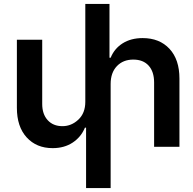

<svg xmlns="http://www.w3.org/2000/svg" viewBox="-20 -747 984 977"><path d="M543 -319.8V210H418V-97.2H412.1Q392.6 -49.8 349.9 -21.5Q307.1 6.8 248 6.8Q165.5 6.8 115.7 -47.9Q65.9 -102.5 65.9 -198.2V-544.9H194.8V-217.8Q194.8 -166 222.7 -135.5Q250.5 -105 297.9 -105Q343.3 -105 378.7 -138.2Q414.1 -171.4 414.1 -229V-727.1H537.1V-453.1H543Q562 -500 604.2 -526.6Q646.5 -553.2 706.1 -553.2Q791.5 -553.2 842.3 -498.8Q893.1 -444.3 893.1 -347.2V0H764.2V-327.1Q764.2 -382.3 736.3 -413.1Q708.5 -443.8 658.2 -443.8Q606.4 -443.8 574.7 -410.4Q543 -377 543 -319.8Z"/></svg>

Font: Telcell.Market SemBd
Style: Regular
Weight: 600
Designer: Rasmus Andersson, Sedrak Mkrtchyan
Version: Version 3.019;git-0a5106e0b